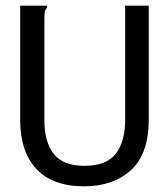

<svg xmlns="http://www.w3.org/2000/svg" viewBox="-20 -643 590 675"><path d="M276 12Q165 12 108 -49Q51 -110 51 -220V-623H145V-615Q139 -609 137.5 -602Q136 -595 136 -578V-219Q136 -145 168.5 -102.5Q201 -60 277 -60Q354 -60 387 -102.5Q420 -145 420 -222V-623H503V-223Q503 -102 440.5 -45Q378 12 276 12Z"/></svg>

Font: Inconsolata SemiExpanded Medium
Style: Regular
Weight: 500
Width: 6
Monospace: yes
Designer: Raph Levien, Cyreal, Brenton Simpson
Foundry: Raph Levien, Cyreal, Google
Version: Version 3.001; ttfautohint (v1.8.2.53-6de2)